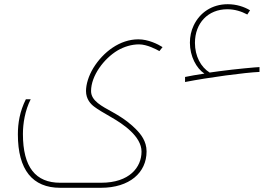

<svg xmlns="http://www.w3.org/2000/svg" viewBox="-20 -653 1289 913"><path d="M860 -287V-263C972 -285 1145 -308 1214 -311V-334C1203 -334 1101 -325 1020 -314L977 -308C935 -334 907 -386 907 -449C907 -543 969 -609 1061 -609C1096 -609 1128 -599 1156 -584L1169 -604C1141 -621 1104 -633 1063 -633C988 -633 930 -593 901 -532C889 -507 883 -479 883 -450C883 -385 914 -328 952 -303C919 -298 882 -292 860 -287ZM266 240H460C596 240 677 168 677 67C677 18 649 -16 626 -39C605 -60 576 -86 515 -120C465 -148 413 -173 413 -220C413 -293 474 -374 539 -413C570 -431 606 -442 641 -442C679 -442 724 -418 738 -410L753 -429C731 -443 685 -466 638 -466C550 -466 471 -406 424 -330C401 -292 389 -252 389 -220C389 -182 411 -158 429 -145C445 -133 466 -120 510 -95C564 -64 653 -5 653 68C653 142 596 216 461 216H266C150 216 89 143 89 -16C89 -66 99 -128 126 -181H103C74 -123 65 -68 65 -14C65 155 135 240 266 240Z"/></svg>

Font: Noto Kufi Arabic Thin
Style: Regular
Weight: 100
Designer: Monotype Design Team, David Williams, Khaled Hosny
Foundry: Google LLC
Version: Version 2.109